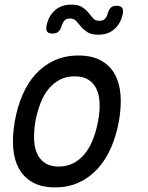

<svg xmlns="http://www.w3.org/2000/svg" viewBox="-20 -800 640 830"><path d="M218 10Q160 10 121.5 -11.5Q83 -33 62 -71Q41 -109 37 -161.5Q33 -214 44 -276Q55 -338 77.5 -390Q100 -442 134 -479.5Q168 -517 214.5 -538.5Q261 -560 319 -560Q378 -560 416.5 -538.5Q455 -517 476 -479.5Q497 -442 501 -390Q505 -338 494 -276Q483 -214 460 -161.5Q437 -109 402.5 -71Q368 -33 322 -11.5Q276 10 218 10ZM234 -80Q269 -80 297 -94.5Q325 -109 346 -134.5Q367 -160 381.5 -196.5Q396 -233 404 -276Q412 -319 410.5 -354.5Q409 -390 397 -415.5Q385 -441 362 -455.5Q339 -470 303 -470Q267 -470 239 -455.5Q211 -441 190 -415.5Q169 -390 155 -354Q141 -318 133 -275Q126 -232 127.5 -196Q129 -160 141 -134.5Q153 -109 176 -94.5Q199 -80 234 -80ZM246 -687Q241 -670 232 -662.5Q223 -655 207 -655Q190 -655 184 -663Q178 -671 181 -688Q189 -730 217 -755Q245 -780 288 -780Q319 -780 335.5 -769Q352 -758 362.5 -745Q373 -732 382.5 -721Q392 -710 410 -710Q427 -710 435 -720Q443 -730 446 -743Q451 -760 459.5 -767.5Q468 -775 484 -775Q501 -775 507.5 -767Q514 -759 511 -742Q503 -700 475.5 -675Q448 -650 405 -650Q374 -650 357.5 -661Q341 -672 330 -685Q319 -698 309.5 -709Q300 -720 282 -720Q265 -720 257.5 -710Q250 -700 246 -687Z"/></svg>

Font: Maple Mono Normal NL
Style: Italic
Weight: 400
Italic angle: -10°
Monospace: yes
Designer: subframe7536
Version: Version 7.000